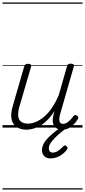

<svg xmlns="http://www.w3.org/2000/svg" viewBox="-20 -1030 686 1550"><path d="M194 17Q147 17 115 -4Q83 -25 73.5 -67.5Q64 -110 83 -174L176 -495Q180 -506 186 -510.5Q192 -515 206 -515Q222 -515 228 -509Q234 -503 231 -492L136 -167Q124 -125 127 -94.5Q130 -64 149.5 -48Q169 -32 207 -32Q236 -32 268 -45Q300 -58 333 -85Q366 -112 396.5 -155.5Q427 -199 454 -261L521 -495Q525 -508 531 -512Q537 -516 550 -516Q567 -516 573.5 -510.5Q580 -505 576 -493L466 -111Q459 -85 458.5 -67Q458 -49 466 -39.5Q474 -30 489 -30Q505 -30 520 -39.5Q535 -49 548.5 -63Q562 -77 572 -91Q576 -98 583 -100.5Q590 -103 601 -97Q611 -91 612 -83.5Q613 -76 608 -68Q597 -49 578.5 -29Q560 -9 536 4Q512 17 482 17Q459 17 443 9.5Q427 2 417.5 -12.5Q408 -27 406 -47.5Q404 -68 410 -95L419 -132Q392 -90 363 -61Q334 -32 304 -15Q274 2 246 9.5Q218 17 194 17ZM389 249Q357 249 338 231Q319 213 319 183Q319 155 333.5 128.5Q348 102 373.5 77Q399 52 430 28Q461 4 494 -18L538 -16V-12Q510 8 481.5 31Q453 54 428.5 77.5Q404 101 389 124Q374 147 374 168Q374 183 382 192.5Q390 202 406 202Q426 202 447 189Q468 176 491 151Q496 145 503 144Q510 143 518 151Q524 157 525 163.5Q526 170 520 178Q505 199 484 215Q463 231 438.5 240Q414 249 389 249ZM0 490H646V500H0ZM0 -20H646V0H0ZM0 -505H646V-500H0ZM0 -1010H646V-1000H0Z"/></svg>

Font: Playwrite TZ Guides
Style: Regular
Weight: 400
Designer: Veronika Burian, José Scaglione
Foundry: TypeTogether
Version: Version 1.003